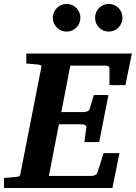

<svg xmlns="http://www.w3.org/2000/svg" viewBox="-35 -938 678 958"><path d="M590.8 -513.2H511.2V-598.1Q511.2 -605.5 503.7 -608.2Q496.1 -610.8 487.8 -610.8H315.9L271 -378.9H383.8Q391.6 -378.9 400.6 -382.6Q409.7 -386.2 412.1 -394L433.1 -463.9H505.9L460 -229H386.2L396 -304.2Q396.5 -307.1 394.5 -309.6Q392.6 -312 389.2 -314Q385.7 -315.9 381.6 -316.9Q377.4 -317.9 374 -317.9H258.8L209 -60.1H421.9Q429.7 -60.1 438.7 -64Q447.8 -67.9 450.2 -74.2L481.9 -173.8H561L525.9 0H-15.1V-49.8Q-3.9 -50.8 7.1 -51.8Q18.1 -52.7 26.4 -53.7Q36.1 -54.7 44.9 -55.2Q56.2 -56.2 60.8 -58.6Q65.4 -61 66.9 -70.8L170.9 -601.1Q173.3 -609.9 168 -612.5Q162.6 -615.2 152.8 -616.2Q144 -616.7 134.8 -617.7Q126.5 -618.7 116.2 -619.4Q106 -620.1 96.2 -621.1V-670.9H623ZM366.2 -849.1Q366.2 -835 360.8 -822.5Q355.5 -810.1 346.2 -800.5Q336.9 -791 324.2 -785.6Q311.5 -780.3 297.4 -780.3Q283.2 -780.3 270.5 -785.6Q257.8 -791 248.5 -800.5Q239.3 -810.1 233.9 -822.5Q228.5 -835 228.5 -849.1Q228.5 -863.3 233.9 -876Q239.3 -888.7 248.5 -898.2Q257.8 -907.7 270.5 -913.1Q283.2 -918.5 297.4 -918.5Q311.5 -918.5 324.2 -913.1Q336.9 -907.7 346.2 -898.2Q355.5 -888.7 360.8 -876Q366.2 -863.3 366.2 -849.1ZM576.2 -849.1Q576.2 -835 570.8 -822.5Q565.4 -810.1 556.2 -800.5Q546.9 -791 534.2 -785.6Q521.5 -780.3 507.3 -780.3Q493.2 -780.3 480.7 -785.6Q468.3 -791 459 -800.5Q449.7 -810.1 444.6 -822.5Q439.5 -835 439.5 -849.1Q439.5 -863.3 444.6 -876Q449.7 -888.7 459 -898.2Q468.3 -907.7 480.7 -913.1Q493.2 -918.5 507.3 -918.5Q521.5 -918.5 534.2 -913.1Q546.9 -907.7 556.2 -898.2Q565.4 -888.7 570.8 -876Q576.2 -863.3 576.2 -849.1Z"/></svg>

Font: Charis SIL Eur
Style: Bold Italic
Weight: 700
Italic angle: -11°
Foundry: SIL International
Version: Version 5.000